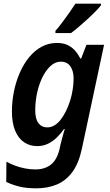

<svg xmlns="http://www.w3.org/2000/svg" viewBox="-20 -786 601 1046"><path d="M177 240Q124 240 85.5 230.5Q47 221 14 205L15 95Q37 107 62.5 116.5Q88 126 116 131.5Q144 137 173 137Q224 137 257 111Q290 85 304 28L309 4Q313 -12 318 -30.5Q323 -49 327 -63.5Q331 -78 333 -83H329Q311 -58 289.5 -37Q268 -16 241.5 -3Q215 10 182 10Q143 10 112 -10.5Q81 -31 63 -73Q45 -115 45 -179Q45 -234 56 -288Q67 -342 88 -390Q109 -438 139 -474.5Q169 -511 207 -531.5Q245 -552 290 -552Q324 -552 347.5 -541Q371 -530 388 -511Q405 -492 418 -467H422L451 -542H547L427 20Q410 102 375 150Q340 198 290 219Q240 240 177 240ZM238 -92Q258 -92 276.5 -103Q295 -114 310.5 -134Q326 -154 339 -180Q352 -206 361.5 -236Q371 -266 376 -297.5Q381 -329 381 -358Q381 -399 363.5 -424.5Q346 -450 311 -450Q287 -450 266 -435Q245 -420 227.5 -393.5Q210 -367 197.5 -333Q185 -299 178.5 -261Q172 -223 172 -184Q172 -138 189.5 -115Q207 -92 238 -92ZM282 -618Q299 -637 318.5 -663Q338 -689 357 -716Q376 -743 391 -766H530V-757Q520 -744 500.5 -724Q481 -704 457 -682Q433 -660 409.5 -640Q386 -620 367 -606H282Z"/></svg>

Font: Noto Sans Display SemiBold
Style: Italic
Weight: 600
Italic angle: -12°
Designer: Monotype Design Team
Foundry: Monotype Imaging Inc.
Version: Version 2.003